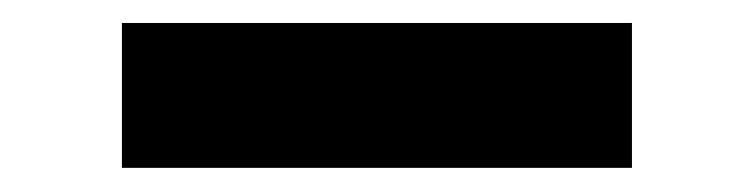

<svg xmlns="http://www.w3.org/2000/svg" viewBox="-20 -394 640 163"><path d="M83.5 -251.5V-374.5H516.5V-251.5Z"/></svg>

Font: Fira Code Light
Style: Bold
Weight: 700
Monospace: yes
Version: Version 5.002